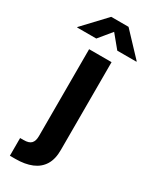

<svg xmlns="http://www.w3.org/2000/svg" viewBox="-302 -818 870 1082"><g transform="rotate(30 133.0 -277.5)"><path d="M59.6 -539.1H205.6V31.2Q206.1 91.3 182.6 129.4Q159.2 167.5 115 185.8Q70.8 204.1 9.3 204.1H-26.9V88.9H-4.4Q30.8 88.9 45.2 73.5Q59.6 58.1 59.6 26.4ZM64.5 -611.3H-60.1V-614.3L76.2 -759.3H189L325.7 -614.3V-611.3H201.2L132.8 -694.3Z"/></g></svg>

Font: Inter 18pt
Style: Bold
Weight: 700
Designer: Rasmus Andersson
Foundry: rsms
Version: Version 4.001;git-66647c0bb